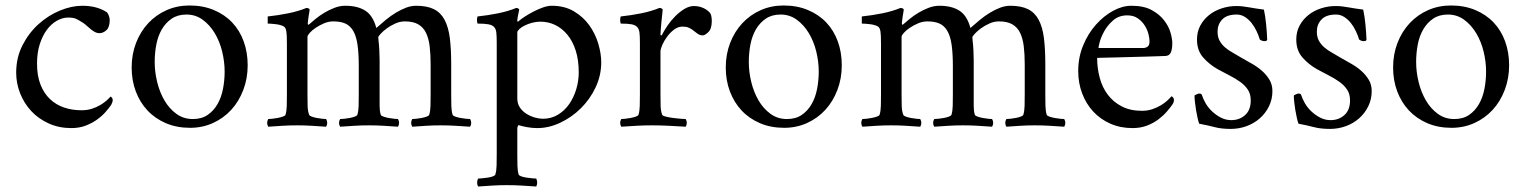

<svg xmlns="http://www.w3.org/2000/svg" viewBox="-20 -459 5561 700"><path d="M380 -386Q380 -360 368 -349Q356 -338 342 -338Q334 -338 326.5 -342Q319 -346 311.5 -352Q304 -358 297 -364.5Q290 -371 284 -375Q267 -386 257 -390.5Q247 -395 228 -395Q208 -395 187.5 -383.5Q167 -372 151 -350.5Q135 -329 125 -298Q115 -267 115 -227Q115 -183 127.5 -151Q140 -119 162 -98Q184 -77 213.5 -67Q243 -57 277 -57Q298 -57 315 -62.5Q332 -68 345.5 -76Q359 -84 368.5 -92.5Q378 -101 383 -107Q384 -107 387.5 -103.5Q391 -100 391 -94Q391 -90 389 -85Q387 -80 385 -76Q378 -66 365.5 -51.5Q353 -37 334.5 -23.5Q316 -10 292.5 -1Q269 8 240 8Q195 8 157.5 -9Q120 -26 94 -54Q68 -82 53.5 -118.5Q39 -155 39 -194Q39 -249 62 -294Q85 -339 120.5 -371Q156 -403 198.5 -420.5Q241 -438 280 -438Q334 -438 370 -414Q373 -411 376.5 -402.5Q380 -394 380 -386Z M660 -406Q628 -406 606 -391Q584 -376 570 -352Q556 -328 550 -297Q544 -266 544 -233Q544 -197 553 -160Q562 -123 579.5 -93Q597 -63 623 -44Q649 -25 683 -25Q715 -25 737 -40Q759 -55 773 -79.5Q787 -104 793 -135Q799 -166 799 -198Q799 -234 790 -271Q781 -308 763 -338Q745 -368 719 -387Q693 -406 660 -406ZM671 -439Q720 -439 759.5 -422.5Q799 -406 826.5 -377Q854 -348 868.5 -308Q883 -268 883 -221Q883 -173 867 -131Q851 -89 823 -58.5Q795 -28 756.5 -10.5Q718 7 673 7Q624 7 584.5 -10Q545 -27 517.5 -56.5Q490 -86 475 -126Q460 -166 460 -213Q460 -261 476 -302.5Q492 -344 520.5 -374.5Q549 -405 587.5 -422Q626 -439 671 -439Z M1239 -438Q1284 -438 1312 -420Q1340 -402 1352 -357Q1369 -372 1386.5 -386.5Q1404 -401 1423 -412.5Q1442 -424 1460.5 -431Q1479 -438 1497 -438Q1537 -438 1562 -425.5Q1587 -413 1601 -386.5Q1615 -360 1620 -320Q1625 -280 1625 -226V-115Q1625 -92 1625.5 -73Q1626 -54 1630 -41Q1631 -37 1639.5 -34Q1648 -31 1658.5 -29Q1669 -27 1679.5 -26Q1690 -25 1694 -25Q1702 -11 1694 3Q1663 1 1639.5 -0.5Q1616 -2 1587 -2Q1558 -2 1535.5 -0.5Q1513 1 1483 3Q1475 -11 1483 -25Q1488 -25 1497.5 -26Q1507 -27 1517.5 -29Q1528 -31 1536 -34Q1544 -37 1545 -41Q1549 -54 1549.5 -73.5Q1550 -93 1550 -116V-224Q1550 -261 1546.5 -290Q1543 -319 1533 -339.5Q1523 -360 1504.5 -370.5Q1486 -381 1456 -381Q1438 -381 1420.5 -373Q1403 -365 1389.5 -355Q1376 -345 1367.5 -335.5Q1359 -326 1359 -323Q1359 -322 1359.5 -317.5Q1360 -313 1360 -311Q1362 -296 1363 -274.5Q1364 -253 1364 -239V-116Q1364 -93 1364 -73.5Q1364 -54 1368 -41Q1369 -37 1377.5 -34Q1386 -31 1396.5 -29Q1407 -27 1417 -26Q1427 -25 1431 -25Q1439 -11 1431 3Q1401 1 1377.5 -0.5Q1354 -2 1325 -2Q1296 -2 1273.5 -0.5Q1251 1 1220 3Q1212 -11 1220 -25Q1225 -25 1235 -26Q1245 -27 1255.5 -29Q1266 -31 1274 -34Q1282 -37 1283 -41Q1287 -54 1287.5 -73.5Q1288 -93 1288 -116V-218Q1288 -264 1283.5 -295.5Q1279 -327 1268 -346Q1257 -365 1239.5 -373Q1222 -381 1195 -381Q1178 -381 1161.5 -374Q1145 -367 1131.5 -358Q1118 -349 1109.5 -339.5Q1101 -330 1101 -325V-116Q1101 -93 1101.5 -73.5Q1102 -54 1107 -41Q1108 -37 1116 -34Q1124 -31 1134.5 -29Q1145 -27 1155 -26Q1165 -25 1169 -25Q1177 -11 1169 3Q1138 1 1115 -0.5Q1092 -2 1063 -2Q1034 -2 1011 -0.5Q988 1 958 3Q950 -11 958 -25Q963 -25 972.5 -26Q982 -27 992.5 -29Q1003 -31 1011.5 -34Q1020 -37 1021 -41Q1025 -54 1025.5 -73.5Q1026 -93 1026 -116V-299Q1026 -309 1025.5 -327.5Q1025 -346 1021 -355Q1018 -362 1008.5 -365.5Q999 -369 988.5 -370.5Q978 -372 968.5 -372.5Q959 -373 956 -373V-399Q994 -403 1031 -410.5Q1068 -418 1097 -430Q1102 -430 1105.5 -428Q1109 -426 1109 -424Q1109 -421 1107.5 -414Q1106 -407 1105 -399Q1104 -391 1103 -383.5Q1102 -376 1102 -373Q1102 -369 1105 -369Q1106 -369 1108 -371Q1117 -379 1131 -390.5Q1145 -402 1162.5 -412.5Q1180 -423 1199.5 -430.5Q1219 -438 1239 -438Z M1950 -380Q1935 -380 1920 -376Q1905 -372 1893 -366Q1881 -360 1873.5 -353Q1866 -346 1866 -341V-100Q1866 -81 1875.5 -67Q1885 -53 1899.5 -44Q1914 -35 1930 -30.5Q1946 -26 1959 -26Q1990 -26 2014.5 -41Q2039 -56 2055.5 -80Q2072 -104 2081 -134Q2090 -164 2090 -195Q2090 -240 2079 -274.5Q2068 -309 2048.5 -332.5Q2029 -356 2004 -368Q1979 -380 1950 -380ZM1992 -438Q2038 -438 2072 -418Q2106 -398 2128 -367.5Q2150 -337 2161 -300.5Q2172 -264 2172 -232Q2172 -184 2151.5 -140.5Q2131 -97 2097.5 -64Q2064 -31 2022.5 -11.5Q1981 8 1939 8Q1920 8 1901 4.5Q1882 1 1870 -3Q1869 -1 1868 1Q1866 5 1866 10V104Q1866 126 1866.5 145.5Q1867 165 1871 177Q1872 181 1880.5 184Q1889 187 1899.5 188.5Q1910 190 1920 191Q1930 192 1935 192Q1942 207 1935 221Q1904 219 1880.5 217.5Q1857 216 1828 216Q1799 216 1776.5 217.5Q1754 219 1723 221Q1716 207 1723 192Q1728 192 1738 191Q1748 190 1758.5 188.5Q1769 187 1777 184Q1785 181 1786 177Q1790 164 1790.5 144.5Q1791 125 1791 102V-304Q1791 -327 1789.5 -340.5Q1788 -354 1781 -361Q1774 -368 1760 -370.5Q1746 -373 1721 -373Q1717 -386 1721 -399Q1759 -403 1796 -410.5Q1833 -418 1862 -430Q1866 -430 1869.5 -428Q1873 -426 1873 -424Q1872 -419 1869 -404.5Q1866 -390 1866 -384Q1866 -377 1871 -382Q1880 -390 1895 -399.5Q1910 -409 1926.5 -417.5Q1943 -426 1960 -432Q1977 -438 1992 -438Z M2510 -437Q2530 -437 2547 -428.5Q2564 -420 2571 -408Q2573 -403 2574 -396.5Q2575 -390 2575 -382Q2575 -354 2562.5 -342Q2550 -330 2542 -330Q2531 -330 2522 -337Q2513 -344 2505 -350Q2498 -355 2490 -358.5Q2482 -362 2468 -362Q2452 -362 2437.5 -351Q2423 -340 2412 -325Q2401 -310 2394.5 -295Q2388 -280 2388 -271V-116Q2388 -93 2388.5 -73.5Q2389 -54 2394 -41Q2395 -37 2407 -34Q2419 -31 2433.5 -29Q2448 -27 2461.5 -26Q2475 -25 2480 -25Q2488 -11 2480 3Q2449 1 2417.5 -0.5Q2386 -2 2357 -2Q2328 -2 2301.5 -0.5Q2275 1 2245 3Q2237 -11 2245 -25Q2250 -25 2259.5 -26Q2269 -27 2279.5 -29Q2290 -31 2298.5 -34Q2307 -37 2308 -41Q2312 -54 2312.5 -73.5Q2313 -93 2313 -116V-303Q2313 -326 2311.5 -339.5Q2310 -353 2303 -360.5Q2296 -368 2282 -370.5Q2268 -373 2243 -373Q2239 -386 2243 -399Q2281 -403 2318 -410.5Q2355 -418 2384 -430Q2389 -430 2392.5 -428Q2396 -426 2396 -424Q2396 -421 2394.5 -408Q2393 -395 2391.5 -380Q2390 -365 2389 -351Q2388 -337 2388 -333Q2388 -330 2390 -330Q2392 -330 2393 -331Q2401 -347 2413.5 -365.5Q2426 -384 2442 -400Q2458 -416 2475.5 -426.5Q2493 -437 2510 -437Z M2826 -406Q2794 -406 2772 -391Q2750 -376 2736 -352Q2722 -328 2716 -297Q2710 -266 2710 -233Q2710 -197 2719 -160Q2728 -123 2745.5 -93Q2763 -63 2789 -44Q2815 -25 2849 -25Q2881 -25 2903 -40Q2925 -55 2939 -79.5Q2953 -104 2959 -135Q2965 -166 2965 -198Q2965 -234 2956 -271Q2947 -308 2929 -338Q2911 -368 2885 -387Q2859 -406 2826 -406ZM2837 -439Q2886 -439 2925.5 -422.5Q2965 -406 2992.5 -377Q3020 -348 3034.5 -308Q3049 -268 3049 -221Q3049 -173 3033 -131Q3017 -89 2989 -58.5Q2961 -28 2922.5 -10.5Q2884 7 2839 7Q2790 7 2750.5 -10Q2711 -27 2683.5 -56.5Q2656 -86 2641 -126Q2626 -166 2626 -213Q2626 -261 2642 -302.5Q2658 -344 2686.5 -374.5Q2715 -405 2753.5 -422Q2792 -439 2837 -439Z M3405 -438Q3450 -438 3478 -420Q3506 -402 3518 -357Q3535 -372 3552.5 -386.5Q3570 -401 3589 -412.5Q3608 -424 3626.5 -431Q3645 -438 3663 -438Q3703 -438 3728 -425.5Q3753 -413 3767 -386.5Q3781 -360 3786 -320Q3791 -280 3791 -226V-115Q3791 -92 3791.5 -73Q3792 -54 3796 -41Q3797 -37 3805.5 -34Q3814 -31 3824.5 -29Q3835 -27 3845.5 -26Q3856 -25 3860 -25Q3868 -11 3860 3Q3829 1 3805.5 -0.5Q3782 -2 3753 -2Q3724 -2 3701.5 -0.5Q3679 1 3649 3Q3641 -11 3649 -25Q3654 -25 3663.5 -26Q3673 -27 3683.5 -29Q3694 -31 3702 -34Q3710 -37 3711 -41Q3715 -54 3715.5 -73.5Q3716 -93 3716 -116V-224Q3716 -261 3712.5 -290Q3709 -319 3699 -339.5Q3689 -360 3670.5 -370.5Q3652 -381 3622 -381Q3604 -381 3586.5 -373Q3569 -365 3555.5 -355Q3542 -345 3533.5 -335.5Q3525 -326 3525 -323Q3525 -322 3525.5 -317.5Q3526 -313 3526 -311Q3528 -296 3529 -274.5Q3530 -253 3530 -239V-116Q3530 -93 3530 -73.5Q3530 -54 3534 -41Q3535 -37 3543.5 -34Q3552 -31 3562.5 -29Q3573 -27 3583 -26Q3593 -25 3597 -25Q3605 -11 3597 3Q3567 1 3543.5 -0.5Q3520 -2 3491 -2Q3462 -2 3439.5 -0.5Q3417 1 3386 3Q3378 -11 3386 -25Q3391 -25 3401 -26Q3411 -27 3421.5 -29Q3432 -31 3440 -34Q3448 -37 3449 -41Q3453 -54 3453.5 -73.5Q3454 -93 3454 -116V-218Q3454 -264 3449.5 -295.5Q3445 -327 3434 -346Q3423 -365 3405.5 -373Q3388 -381 3361 -381Q3344 -381 3327.5 -374Q3311 -367 3297.5 -358Q3284 -349 3275.5 -339.5Q3267 -330 3267 -325V-116Q3267 -93 3267.5 -73.5Q3268 -54 3273 -41Q3274 -37 3282 -34Q3290 -31 3300.5 -29Q3311 -27 3321 -26Q3331 -25 3335 -25Q3343 -11 3335 3Q3304 1 3281 -0.5Q3258 -2 3229 -2Q3200 -2 3177 -0.5Q3154 1 3124 3Q3116 -11 3124 -25Q3129 -25 3138.5 -26Q3148 -27 3158.5 -29Q3169 -31 3177.5 -34Q3186 -37 3187 -41Q3191 -54 3191.5 -73.5Q3192 -93 3192 -116V-299Q3192 -309 3191.5 -327.5Q3191 -346 3187 -355Q3184 -362 3174.5 -365.5Q3165 -369 3154.5 -370.5Q3144 -372 3134.5 -372.5Q3125 -373 3122 -373V-399Q3160 -403 3197 -410.5Q3234 -418 3263 -430Q3268 -430 3271.5 -428Q3275 -426 3275 -424Q3275 -421 3273.5 -414Q3272 -407 3271 -399Q3270 -391 3269 -383.5Q3268 -376 3268 -373Q3268 -369 3271 -369Q3272 -369 3274 -371Q3283 -379 3297 -390.5Q3311 -402 3328.5 -412.5Q3346 -423 3365.5 -430.5Q3385 -438 3405 -438Z M4090 -403Q4059 -403 4038 -384.5Q4017 -366 4005 -343.5Q3993 -321 3988.5 -302.5Q3984 -284 3985 -284H4148Q4157 -284 4164 -289Q4171 -294 4171 -308Q4171 -319 4167 -335Q4163 -351 4153.5 -366Q4144 -381 4128.5 -392Q4113 -403 4090 -403ZM4105 -438Q4150 -438 4178.5 -422.5Q4207 -407 4224 -385Q4241 -363 4247.5 -340Q4254 -317 4254 -302Q4254 -281 4249 -268.5Q4244 -256 4230 -255Q4223 -255 4202 -254Q4181 -253 4154.5 -252.5Q4128 -252 4098.5 -251Q4069 -250 4043.5 -249.5Q4018 -249 4000.5 -248.5Q3983 -248 3980 -248Q3980 -210 3989.5 -175Q3999 -140 4019 -113.5Q4039 -87 4070 -71Q4101 -55 4143 -55Q4164 -55 4181.5 -61Q4199 -67 4213 -75.5Q4227 -84 4236.5 -93Q4246 -102 4251 -108Q4252 -108 4256 -104.5Q4260 -101 4260 -94Q4260 -85 4253 -76Q4246 -66 4233.5 -51.5Q4221 -37 4203 -23.5Q4185 -10 4161.5 -1Q4138 8 4109 8Q4065 8 4028.5 -8Q3992 -24 3966 -52Q3940 -80 3925.5 -118Q3911 -156 3911 -200Q3911 -250 3929 -293.5Q3947 -337 3975.5 -369Q4004 -401 4038 -419.5Q4072 -438 4105 -438Z M4487 -437Q4501 -437 4512.5 -435.5Q4524 -434 4535.5 -432Q4547 -430 4559.5 -428Q4572 -426 4588 -424Q4593 -401 4596 -371Q4599 -341 4600 -315Q4600 -309 4590 -309Q4581 -309 4573 -315Q4569 -329 4561.5 -345Q4554 -361 4543.5 -374.5Q4533 -388 4519 -397Q4505 -406 4489 -406Q4453 -406 4436 -388Q4419 -370 4419 -344Q4419 -324 4426.5 -310.5Q4434 -297 4446 -286.5Q4458 -276 4473.5 -267.5Q4489 -259 4505 -249Q4522 -239 4542 -228Q4562 -217 4579 -202.5Q4596 -188 4607.5 -169.5Q4619 -151 4619 -127Q4619 -97 4606.5 -71.5Q4594 -46 4573 -27.5Q4552 -9 4524.5 1Q4497 11 4467 11Q4433 11 4408.5 4.5Q4384 -2 4352 -8Q4349 -16 4346 -29.5Q4343 -43 4340.5 -58Q4338 -73 4336.5 -87.5Q4335 -102 4335 -111Q4338 -113 4343.5 -115.5Q4349 -118 4353 -118Q4358 -118 4361 -115Q4366 -99 4375.5 -82.5Q4385 -66 4399.5 -52.5Q4414 -39 4431.5 -30Q4449 -21 4469 -21Q4499 -21 4519.5 -39.5Q4540 -58 4540 -93Q4540 -116 4529.5 -132Q4519 -148 4501.5 -160.5Q4484 -173 4462.5 -184Q4441 -195 4419 -207Q4389 -224 4366.5 -249.5Q4344 -275 4344 -315Q4344 -343 4356 -365.5Q4368 -388 4388 -404Q4408 -420 4434 -428.5Q4460 -437 4487 -437Z M4849 -437Q4863 -437 4874.5 -435.5Q4886 -434 4897.5 -432Q4909 -430 4921.5 -428Q4934 -426 4950 -424Q4955 -401 4958 -371Q4961 -341 4962 -315Q4962 -309 4952 -309Q4943 -309 4935 -315Q4931 -329 4923.5 -345Q4916 -361 4905.5 -374.5Q4895 -388 4881 -397Q4867 -406 4851 -406Q4815 -406 4798 -388Q4781 -370 4781 -344Q4781 -324 4788.5 -310.5Q4796 -297 4808 -286.5Q4820 -276 4835.5 -267.5Q4851 -259 4867 -249Q4884 -239 4904 -228Q4924 -217 4941 -202.5Q4958 -188 4969.5 -169.5Q4981 -151 4981 -127Q4981 -97 4968.5 -71.5Q4956 -46 4935 -27.5Q4914 -9 4886.5 1Q4859 11 4829 11Q4795 11 4770.5 4.5Q4746 -2 4714 -8Q4711 -16 4708 -29.5Q4705 -43 4702.5 -58Q4700 -73 4698.5 -87.5Q4697 -102 4697 -111Q4700 -113 4705.5 -115.5Q4711 -118 4715 -118Q4720 -118 4723 -115Q4728 -99 4737.5 -82.5Q4747 -66 4761.5 -52.5Q4776 -39 4793.5 -30Q4811 -21 4831 -21Q4861 -21 4881.5 -39.5Q4902 -58 4902 -93Q4902 -116 4891.5 -132Q4881 -148 4863.5 -160.5Q4846 -173 4824.5 -184Q4803 -195 4781 -207Q4751 -224 4728.5 -249.5Q4706 -275 4706 -315Q4706 -343 4718 -365.5Q4730 -388 4750 -404Q4770 -420 4796 -428.5Q4822 -437 4849 -437Z M5259 -406Q5227 -406 5205 -391Q5183 -376 5169 -352Q5155 -328 5149 -297Q5143 -266 5143 -233Q5143 -197 5152 -160Q5161 -123 5178.5 -93Q5196 -63 5222 -44Q5248 -25 5282 -25Q5314 -25 5336 -40Q5358 -55 5372 -79.5Q5386 -104 5392 -135Q5398 -166 5398 -198Q5398 -234 5389 -271Q5380 -308 5362 -338Q5344 -368 5318 -387Q5292 -406 5259 -406ZM5270 -439Q5319 -439 5358.5 -422.5Q5398 -406 5425.5 -377Q5453 -348 5467.5 -308Q5482 -268 5482 -221Q5482 -173 5466 -131Q5450 -89 5422 -58.5Q5394 -28 5355.5 -10.5Q5317 7 5272 7Q5223 7 5183.5 -10Q5144 -27 5116.5 -56.5Q5089 -86 5074 -126Q5059 -166 5059 -213Q5059 -261 5075 -302.5Q5091 -344 5119.5 -374.5Q5148 -405 5186.5 -422Q5225 -439 5270 -439Z"/></svg>

Font: Vermiglione
Style: Regular
Weight: 400
Version: Version 1.000